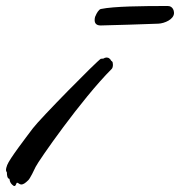

<svg xmlns="http://www.w3.org/2000/svg" viewBox="-124 -607 601 641"><path d="M250 -402C244 -406 248 -406 242 -411C239 -414 235 -415 232 -415C230 -415 228 -414 226 -414C222 -411 219 -411 216 -411C215 -411 214 -411 213 -411C201 -405 10 -211 -14 -179C-38 -147 -92 -77 -100 -56C-103 -48 -104 -43 -104 -40C-104 -34 -101 -33 -101 -31C-101 -20 -99 -11 -93 -10C-91 -10 -94 3 -79 13C-78 14 -77 14 -76 14C-70 14 -70 3 -67 3C-63 3 -59 9 -53 9C-47 9 -40 5 -30 -5C-24 -10 -9 -41 -5 -50C4 -69 147 -275 249 -377C252 -380 253 -386 253 -391C253 -396 252 -401 250 -402ZM457 -564C457 -571 453 -587 436 -587C352 -587 256 -586 213 -577C206 -576 198 -562 195 -554C194 -553 192 -547 192 -540C192 -531 196 -522 212 -522C225 -522 388 -527 405 -528C425 -529 457 -542 457 -564Z"/></svg>

Font: Oregano
Style: Italic
Weight: 400
Italic angle: -12°
Designer: Astigmatic (AOETI)
Foundry: Astigmatic (AOETI)
Version: Version 1.000